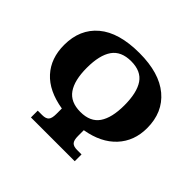

<svg xmlns="http://www.w3.org/2000/svg" viewBox="-167 -932 1138 1138"><g transform="rotate(45 402.5 -362.5)"><path d="M219 -57H256Q286 -57 298.5 -70.5Q311 -84 311 -120V-167Q184 -188 119 -259.5Q54 -331 54 -443Q54 -575 143 -650Q232 -725 404 -725Q571 -725 661 -649.5Q751 -574 751 -442Q751 -334 684 -261.5Q617 -189 494 -168V-120Q494 -84 506.5 -70.5Q519 -57 549 -57H586V0H219ZM560 -442Q560 -548 523.5 -602Q487 -656 404 -656Q320 -656 282.5 -602Q245 -548 245 -442Q245 -338 282.5 -284Q320 -230 403 -230Q486 -230 523 -284Q560 -338 560 -442Z"/></g></svg>

Font: Noto Serif ExtraBold
Style: Regular
Weight: 800
Designer: Monotype Design Team
Foundry: Monotype Imaging Inc.
Version: Version 1.001